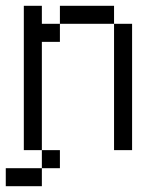

<svg xmlns="http://www.w3.org/2000/svg" viewBox="-20 -520 540 665"><path d="M187.5 62.5V0H125V62.5H0V125H125V62.5ZM125 0Q125 0 125 -375H187.5V-437.5H125V-500H62.5Q62.5 -500 62.5 0ZM375 -437.5V0H437.5V-437.5ZM187.5 -437.5H375V-500H187.5Z"/></svg>

Font: Unifont
Style: Regular
Weight: 500
Version: Version 15.1.04